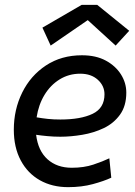

<svg xmlns="http://www.w3.org/2000/svg" viewBox="-20 -760 558 792"><path d="M261 12Q195 12 144.5 -16.5Q94 -45 65.5 -98.5Q37 -152 37 -225Q37 -308 71.5 -378Q106 -448 169.5 -490Q233 -532 318 -532Q376 -532 416.5 -510Q457 -488 479 -453Q501 -418 501 -378Q501 -323 475 -287Q449 -251 408 -231.5Q367 -212 319.5 -204Q272 -196 229 -196Q202 -196 175.5 -198.5Q149 -201 129 -204Q137 -138 176 -103Q215 -68 276 -68Q326 -68 365 -81Q404 -94 431 -107L439 -27Q409 -13 363 -0.5Q317 12 261 12ZM311 -456Q264 -456 226 -432.5Q188 -409 163.5 -368.5Q139 -328 131 -276Q154 -272 177.5 -269.5Q201 -267 229 -267Q313 -267 362 -290.5Q411 -314 411 -371Q411 -406 383.5 -431Q356 -456 311 -456ZM189 -572 155 -646 317 -740H381L513 -633L457 -572L342 -677Z"/></svg>

Font: ABeeZee
Style: Italic
Weight: 400
Italic angle: -10°
Designer: Anja Meiners
Foundry: Anja Meiners
Version: Version 1.003; ttfautohint (v1.8.3)